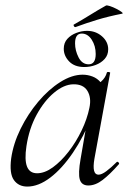

<svg xmlns="http://www.w3.org/2000/svg" viewBox="-20 -674 474 707"><path d="M80.6 13Q48.2 13 31.1 -11.1Q14 -35.2 21.2 -91Q29 -145.2 55.7 -199.5Q82.4 -253.8 120.5 -299.1Q158.6 -344.4 201.7 -371.7Q244.8 -399 284.4 -399Q302.8 -399 320.6 -392.3Q338.4 -385.6 351.1 -370.3Q363.8 -355 365.8 -330.4L323.4 -357Q335.6 -359 352.1 -373.4Q368.6 -387.8 373.6 -407Q375.6 -410 381.1 -408.8Q386.6 -407.6 385.6 -405.6L327.6 -89Q317.8 -30.8 342.6 -30.8Q354.2 -30.8 371.4 -43.5Q388.6 -56.2 409.4 -77Q412.4 -80 416.4 -76Q420.4 -72 417.4 -69Q384.8 -32 358.1 -11.5Q331.4 9 305.4 9Q280.6 9 273.9 -12.9Q267.2 -34.8 276.8 -89L301 -229L318 -246Q288.4 -170.4 248.4 -111.6Q208.4 -52.8 165 -19.9Q121.6 13 80.6 13ZM116.6 -36Q144.6 -36 174.6 -57.8Q204.6 -79.6 232.3 -115.2Q260 -150.8 280.5 -193.5Q301 -236.2 309.2 -277Q317.2 -314 302 -339.2Q286.8 -364.4 249.6 -363.6Q215.2 -362.8 179 -332.6Q142.8 -302.4 115 -251.6Q87.2 -200.8 77.4 -136Q69.8 -85.8 79.4 -60.9Q89 -36 116.6 -36ZM290.4 -427.2Q254.4 -427.2 234.6 -447.8Q214.8 -468.4 214.8 -494.4Q214.8 -516.4 228 -530.9Q241.2 -545.4 261.2 -552.9Q281.2 -560.4 300.4 -560.4Q332.4 -560.4 355.4 -540.4Q378.4 -520.4 378.4 -492.4Q378.4 -471.4 365.4 -456.9Q352.4 -442.4 332.3 -434.8Q312.2 -427.2 290.4 -427.2ZM306.4 -437.2Q332.4 -437.2 332.4 -475.2Q332.4 -505 317.8 -527.7Q303.2 -550.4 281 -550.4Q256.4 -550.4 256.4 -514.4Q256.4 -487.8 269.4 -462.5Q282.4 -437.2 306.4 -437.2ZM258.4 -574.4Q254.4 -573.4 251.9 -578.4Q249.4 -583.4 253.4 -584.4Q286.2 -603 313.2 -619.9Q340.2 -636.8 370 -653.4Q373.2 -655.4 384.8 -651.6Q396.4 -647.8 408.8 -641.4Q421.2 -635 428 -629.7Q434.8 -624.4 429.6 -623.6Q378.2 -613.4 337.8 -601.1Q297.4 -588.8 258.4 -574.4Z"/></svg>

Font: Cormorant Garamond Light
Style: Italic
Weight: 300
Italic angle: -10°
Designer: Christian Thalmann (Catharsis Fonts)
Foundry: Catharsis Fonts
Version: Version 4.001